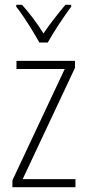

<svg xmlns="http://www.w3.org/2000/svg" viewBox="-20 -784 365 804"><path d="M296 0H32V-29L251 -495H49V-529H294V-500L75 -34H296ZM145 -606Q132 -629 115 -657Q98 -685 80 -711.5Q62 -738 48 -756V-764H72Q94 -740 118.5 -707.5Q143 -675 162 -644Q184 -676 206 -704.5Q228 -733 254 -764H278V-756Q255 -725 227 -682.5Q199 -640 180 -606Z"/></svg>

Font: Noto Sans Khmer UI Condensed ExtraLight
Style: Regular
Weight: 200
Width: 3
Designer: Danh Hong and the Monotype Design Team
Foundry: Monotype Imaging Inc.
Version: Version 2.002; ttfautohint (v1.8.4.7-5d5b)